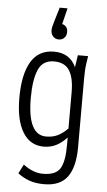

<svg xmlns="http://www.w3.org/2000/svg" viewBox="-62 -795 575 1027"><g transform="rotate(5 225.5 -281.0)"><path d="M43 -255Q43 -382 83.5 -450Q124 -518 207 -518Q292 -518 325 -445L335 -510H390L384 -471Q381 -449 380 -431Q379 -413 379 -388V-20Q379 86 340 139.5Q301 193 215 193Q169 193 135.5 181Q102 169 73 147L98 98Q123 117 149.5 127.5Q176 138 204 138Q272 138 295.5 100.5Q319 63 319 -25V-67Q294 -39 263.5 -23Q233 -7 195 -7Q122 -7 82.5 -72Q43 -137 43 -255ZM104 -260Q104 -62 203 -62Q239 -62 265.5 -75Q292 -88 319 -115V-310Q319 -387 294 -426.5Q269 -466 211 -466Q151 -466 127.5 -413Q104 -360 104 -260ZM183 -631Q183 -641 186 -653Q189 -665 195 -685L216 -755H258L237 -669Q267 -661 267 -628Q267 -610 255.5 -597.5Q244 -585 225 -585Q207 -585 195 -598Q183 -611 183 -631Z"/></g></svg>

Font: Radio Canada Condensed Light
Style: Regular
Weight: 300
Width: 3
Designer: Charles Daoud, Etienne Aubert Bonn, Alexandre Saumier Demers, Jacques Le Bailly
Foundry: Radio-Canada
Version: Version 2.104; ttfautohint (v1.8.4.7-5d5b);gftools[0.9.28.de